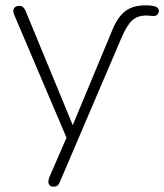

<svg xmlns="http://www.w3.org/2000/svg" viewBox="-20 -512 614 718"><path d="M180 186Q171 186 166 181Q161 176 161 168Q161 160 164 152L233 -7V13L33 -457Q29 -467 30 -474Q31 -481 36.5 -485.5Q42 -490 52 -490Q61 -490 66 -485.5Q71 -481 75 -473L264 -15H240L401 -402Q414 -433 430.5 -453Q447 -473 469.5 -482.5Q492 -492 522 -492Q549 -492 561.5 -487.5Q574 -483 574 -471Q574 -463 568.5 -457.5Q563 -452 555 -452Q549 -452 542 -453Q535 -454 527 -454Q494 -454 474 -435.5Q454 -417 434 -370L204 168Q200 178 195 182Q190 186 180 186Z"/></svg>

Font: Nunito ExtraLight
Style: Regular
Weight: 200
Designer: Vernon Adams
Foundry: Vernon Adams
Version: Version 3.602